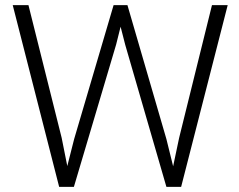

<svg xmlns="http://www.w3.org/2000/svg" viewBox="-20 -731 936 751"><path d="M221.2 -191.9 243.2 -81.5 270 -187 424.3 -710.9H478.5L630.9 -187L657.2 -80.6L680.7 -191.9L809.1 -710.9H870.6L688.5 0H630.9L469.7 -556.2L451.7 -626.5L434.1 -556.2L269 0H211.4L29.8 -710.9H91.3Z"/></svg>

Font: TypoPRO Roboto
Style: Regular
Weight: 300
Designer: Google
Version: Version 2.136; 2016